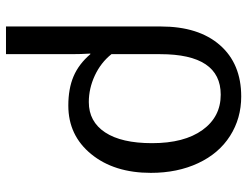

<svg xmlns="http://www.w3.org/2000/svg" viewBox="-108 -470 786 609"><g transform="rotate(90 284.5 -166.0)"><path d="M528.8 -252Q528.8 -135.7 469.5 -63Q410.2 9.8 315.4 9.8Q261.7 9.8 222.7 -6.8Q183.6 -23.4 152.3 -60.1H150.4Q152.3 -30.8 152.3 0V207.5H64.5V-283.7Q64.5 -403.3 123.5 -470.9Q182.6 -538.6 286.6 -538.6Q356 -538.6 411.6 -503.2Q467.3 -467.8 498 -402.1Q528.8 -336.4 528.8 -252ZM434.6 -255.9Q434.6 -357.9 392.8 -415.8Q351.1 -473.6 280.8 -473.6Q152.3 -473.6 152.3 -281.7V-127Q179.2 -93.3 220.2 -74.2Q261.2 -55.2 304.2 -55.2Q366.2 -55.2 400.4 -106.9Q434.6 -158.7 434.6 -255.9Z"/></g></svg>

Font: Liberation Sans
Style: Regular
Weight: 400
Designer: Steve Matteson
Foundry: Ascender Corporation
Version: Version 2.00.1